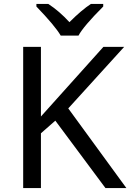

<svg xmlns="http://www.w3.org/2000/svg" viewBox="-20 -951 659 971"><path d="M187 0H97.2V-713.9H187V-361.8L502.9 -713.9H607.9L325.2 -402.8L619.1 0H513.2L259.8 -340.8L187 -276.9ZM164.1 -931.2H224.1Q279.8 -895 331.1 -838.9Q392.6 -900.4 439.9 -931.2H502V-918Q401.9 -817.9 377 -771H287.1Q257.8 -820.8 164.1 -918Z"/></svg>

Font: NotoSans
Style: Regular
Weight: 400
Designer: Monotype Design team
Foundry: Monotype Imaging Inc.
Version: Version 1.04